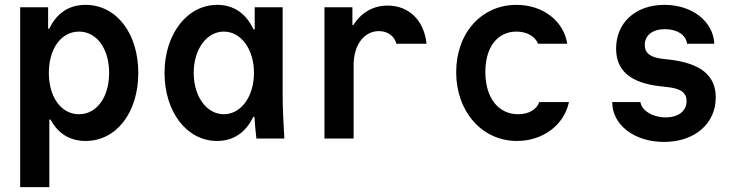

<svg xmlns="http://www.w3.org/2000/svg" viewBox="-20 -570 3040 790"><path d="M63 -540V200H183V-78H188C219 -20 268 10 332 10C459 10 549 -107 549 -270C549 -433 459 -550 332 -550C264 -550 213 -516 183 -452H178V-540ZM305 -440C378 -440 429 -370 429 -270C429 -170 378 -100 305 -100C232 -100 181 -170 181 -270C181 -370 232 -440 305 -440Z M1022 -89H1027C1029 -60 1031 -32 1035 0H1150C1146 -63 1143 -129 1143 -180V-540H1028V-449H1023C993 -514 942 -550 874 -550C750 -550 657 -430 657 -270C657 -109 749 10 873 10C941 10 991 -25 1022 -89ZM1025 -270C1025 -173 972 -100 901 -100C830 -100 777 -173 777 -270C777 -367 830 -440 901 -440C972 -440 1025 -367 1025 -270Z M1435 0V-302C1435 -385 1478 -442 1539 -442C1575 -442 1603 -422 1611 -390H1735C1725 -486 1663 -547 1575 -547C1515 -547 1466 -518 1434 -467H1430V-540H1315V0Z M2199 -150C2188 -119 2155 -100 2112 -100C2029 -100 1977 -169 1977 -274C1977 -375 2026 -440 2105 -440C2148 -440 2181 -421 2194 -390H2314C2299 -485 2213 -550 2105 -550C1961 -550 1857 -434 1857 -273C1857 -111 1963 10 2107 10C2213 10 2301 -55 2321 -150Z M2499 -150C2499 -56 2590 14 2712 14C2838 14 2925 -61 2925 -169C2925 -260 2863 -310 2732 -325L2705 -328C2655 -334 2633 -352 2633 -385C2633 -425 2665 -450 2716 -450C2766 -450 2803 -426 2807 -390H2919C2915 -482 2828 -550 2714 -550C2595 -550 2515 -477 2515 -370C2515 -279 2574 -229 2697 -215L2724 -212C2781 -206 2805 -189 2805 -154C2805 -113 2771 -87 2719 -87C2666 -87 2621 -114 2615 -150Z"/></svg>

Font: CommitMono
Style: 700Regular
Weight: 700
Monospace: yes
Designer: Eigil Nikolajsen
Foundry: Eigil Nikolajsen
Version: Version 1.143